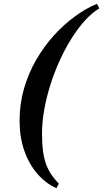

<svg xmlns="http://www.w3.org/2000/svg" viewBox="-20 -820 542 1010"><path d="M277 170Q220.5 145 176.5 94.2Q132.5 43.5 107.8 -27.5Q83 -98.5 83 -185Q83 -273 106.2 -353.8Q129.5 -434.5 170.2 -505Q211 -575.5 263.2 -633.2Q315.5 -691 373.8 -733.5Q432 -776 490 -800L502.5 -776Q464 -753 426.8 -712Q389.5 -671 355.8 -617Q322 -563 293.8 -501Q265.5 -439 244.8 -373Q224 -307 212.5 -242Q201 -177 201 -118Q201 -62.5 206.8 -22Q212.5 18.5 224 48Q235.5 77.5 252 101Q268.5 124.5 289.5 146.5Z"/></svg>

Font: Bodoni Moda 9pt SemiBold
Style: Italic
Weight: 600
Italic angle: -13°
Designer: Owen Earl
Foundry: indestructible type
Version: Version 2.004